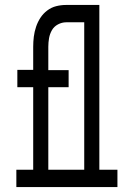

<svg xmlns="http://www.w3.org/2000/svg" viewBox="-20 -755 540 775"><path d="M46 0V-70H114V-403H50V-473H114V-566Q114 -587 116.5 -607Q119 -627 125.5 -646.5Q132 -666 143 -683Q154 -700 170.5 -712.5Q187 -725 206.5 -730Q226 -735 247 -735H381V-70H454V0ZM175 -70H320V-665H247Q230 -665 214 -656.5Q198 -648 189.5 -633Q181 -618 178 -601Q175 -584 175 -566V-472H257V-403H175Z"/></svg>

Font: Iosevka srxl
Style: Regular
Weight: 400
Monospace: yes
Designer: Belleve Invis
Foundry: Belleve Invis
Version: Version 33.0.1; ttfautohint (v1.8.3)